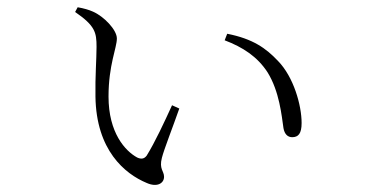

<svg xmlns="http://www.w3.org/2000/svg" viewBox="-20 -509 1040 529"><path d="M384 -5C413 8 432 -4 432 -22C432 -38 418 -43 426 -74C432 -98 457 -161 474 -210L454 -219C433 -173 407 -117 384 -80C377 -71 369 -70 358 -75C325 -93 279 -143 279 -243C279 -330 302 -377 302 -403C302 -427 266 -464 236 -477C225 -482 211 -486 194 -489L187 -476C242 -438 246 -420 246 -380C246 -347 242 -297 243 -243C245 -95 324 -30 384 -5ZM785 -131C802 -131 811 -141 811 -170C811 -219 789 -297 746 -341C713 -376 677 -402 606 -416L599 -398C649 -379 689 -353 717 -310C750 -257 756 -190 761 -156C764 -139 773 -131 785 -131Z"/></svg>

Font: Source Han Serif CN VF
Style: Regular
Weight: 250
Designer: Ryoko NISHIZUKA 西塚涼子 (kana & ideographs); Frank Grießhammer (Latin, Greek & Cyrillic); Wenlong ZHANG 张文龙 (bopomofo); San
Foundry: Adobe
Version: Version 2.002;hotconv 1.1.0;makeotfexe 2.6.0